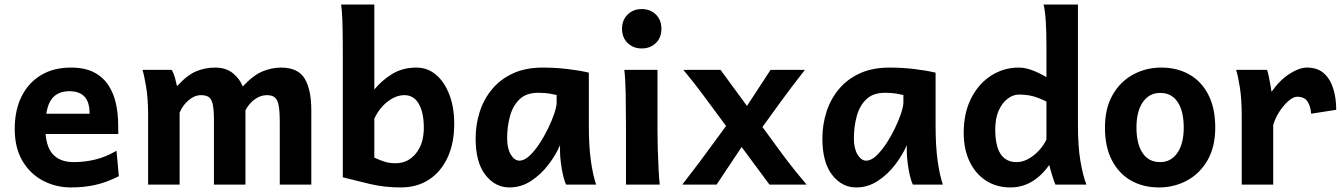

<svg xmlns="http://www.w3.org/2000/svg" viewBox="-20 -801 5822 833"><path d="M493.2 -219.7H118.2V-307.6H368.7Q368.7 -358.9 346.4 -382.1Q324.2 -405.3 280.8 -405.3Q228 -405.3 202.4 -368.9Q176.8 -332.5 176.8 -246.6Q176.8 -168.9 208 -133.3Q239.3 -97.7 299.8 -97.7Q347.7 -97.7 393.8 -108.9Q439.9 -120.1 485.4 -147L495.6 -36.6Q442.9 -9.8 393.8 1.2Q344.7 12.2 287.6 12.2Q223.1 12.2 167.5 -16.6Q111.8 -45.4 77.9 -102.1Q43.9 -158.7 43.9 -241.7Q43.9 -322.8 73.5 -382.3Q103 -441.9 157.7 -474.9Q212.4 -507.8 287.6 -507.8Q349.1 -507.8 388.9 -486.6Q428.7 -465.3 451.4 -429.7Q474.1 -394 483.4 -349.9Q492.7 -305.7 492.7 -259.8Q492.7 -252.9 492.9 -239.7Q493.2 -226.6 493.2 -219.7Z M1044.9 -322.3V0H908.2V-278.3Q908.2 -324.7 903.1 -348.1Q897.9 -371.6 885.7 -379.9Q873.5 -388.2 852.1 -388.2Q824.7 -388.2 799.1 -366.9Q773.4 -345.7 759.3 -312.5V0H622.6V-300.3Q622.6 -372.1 614.3 -422.4Q606 -472.7 598.1 -498H725.1Q733.4 -483.9 739 -463.9Q744.6 -443.8 748 -427.2Q793 -476.1 831.8 -491.9Q870.6 -507.8 913.1 -507.8Q960.9 -507.8 991 -482.9Q1021 -458 1033.2 -425.8Q1079.1 -475.1 1119.6 -491.5Q1160.2 -507.8 1198.7 -507.8Q1272.9 -507.8 1301.8 -460.2Q1330.6 -412.6 1330.6 -322.3V0H1193.8V-268.6Q1193.8 -317.9 1189 -343.5Q1184.1 -369.1 1171.9 -378.7Q1159.7 -388.2 1137.7 -388.2Q1110.8 -388.2 1085.7 -370.4Q1060.5 -352.5 1044.9 -322.3Z M1460 -781.2H1604Q1604 -729 1604 -669.9Q1604 -610.8 1604 -556.6Q1604 -502.4 1604 -463.4Q1604 -424.3 1604 -412.6Q1637.2 -453.1 1682.1 -480.5Q1727.1 -507.8 1786.6 -507.8Q1835 -507.8 1871.8 -476.6Q1908.7 -445.3 1929.7 -390.1Q1950.7 -335 1950.7 -263.7Q1950.7 -180.2 1922.1 -118.2Q1893.6 -56.2 1841.6 -22Q1789.6 12.2 1718.8 12.2Q1647.9 12.2 1585.2 -2.7Q1522.5 -17.6 1467.3 -31.7Q1467.3 -161.6 1467.3 -291.7Q1467.3 -421.9 1467.3 -551.8Q1467.3 -586.9 1467 -629.9Q1466.8 -672.9 1465.3 -713.4Q1463.9 -753.9 1460 -781.2ZM1604 -285.6V-117.2Q1632.3 -104 1652.3 -98.4Q1672.4 -92.8 1696.8 -92.8Q1750 -92.8 1784.4 -135.3Q1818.8 -177.7 1818.8 -246.6Q1818.8 -312 1797.1 -350.1Q1775.4 -388.2 1734.9 -388.2Q1697.3 -388.2 1660.9 -359.6Q1624.5 -331.1 1604 -285.6Z M2566.4 0H2436.5Q2429.7 -11.7 2423.3 -38.8Q2417 -65.9 2413.3 -95.5Q2409.7 -125 2409.7 -143.1V-170.9Q2391.6 -128.9 2359.4 -86.7Q2327.1 -44.4 2284.2 -16.1Q2241.2 12.2 2189.9 12.2Q2128.4 12.2 2085.9 -42.2Q2043.5 -96.7 2043.5 -200.2Q2043.5 -258.3 2060.5 -313.2Q2077.6 -368.2 2113.3 -412.1Q2148.9 -456.1 2204.1 -481.9Q2259.3 -507.8 2335 -507.8Q2388.2 -507.8 2440.7 -501.7Q2493.2 -495.6 2534.7 -485.8V-258.8Q2534.7 -166.5 2543.5 -103.8Q2552.2 -41 2566.4 0ZM2395 -356.4V-388.7Q2384.8 -391.1 2365.2 -394.8Q2345.7 -398.4 2314.5 -398.4Q2263.2 -398.4 2233.9 -370.1Q2204.6 -341.8 2192.4 -296.4Q2180.2 -251 2180.2 -200.2Q2180.2 -157.2 2196 -130.6Q2211.9 -104 2233.9 -104Q2254.4 -104 2276.6 -124.5Q2298.8 -145 2319.8 -176.8Q2340.8 -208.5 2357.9 -243.7Q2375 -278.8 2385 -309.3Q2395 -339.8 2395 -356.4Z M2688.5 -498H2832.5Q2832.5 -461.4 2832.5 -419.9Q2832.5 -378.4 2832.5 -339.6Q2832.5 -300.8 2832.5 -272Q2832.5 -243.2 2832.5 -231.9Q2832.5 -200.7 2833.7 -156Q2835 -111.3 2837.2 -68.8Q2839.4 -26.4 2842.3 0H2695.8Q2695.8 -35.2 2695.8 -82.5Q2695.8 -129.9 2695.8 -177Q2695.8 -224.1 2695.8 -258.8Q2695.8 -330.1 2694.6 -394.8Q2693.4 -459.5 2688.5 -498ZM2678.7 -676.3Q2678.7 -713.9 2702.9 -737.8Q2727.1 -761.7 2764.2 -761.7Q2801.8 -761.7 2825.7 -737.8Q2849.6 -713.9 2849.6 -676.3Q2849.6 -638.2 2825.7 -614.5Q2801.8 -590.8 2764.2 -590.8Q2727.1 -590.8 2702.9 -614.5Q2678.7 -638.2 2678.7 -676.3Z M3318.4 0 3047.4 -366.2Q3030.8 -388.7 3017.6 -406.2Q3004.4 -423.8 2987.8 -444.8Q2971.2 -465.8 2944.8 -498H3106L3374.5 -131.8Q3389.2 -112.3 3403.1 -94Q3417 -75.7 3435.1 -53.7Q3453.1 -31.7 3479.5 0ZM3164.1 -300.8 3205.6 -175.3 3088.9 0H2939.9Q2966.8 -35.2 2984.6 -58.1Q3002.4 -81.1 3015.1 -98.1Q3027.8 -115.2 3040 -131.8ZM3250 -197.8 3210.9 -326.2 3323.2 -498H3472.2Q3434.6 -449.2 3413.3 -421.6Q3392.1 -394 3372.1 -366.2Z M4070.8 0H3940.9Q3934.1 -11.7 3927.7 -38.8Q3921.4 -65.9 3917.7 -95.5Q3914.1 -125 3914.1 -143.1V-170.9Q3896 -128.9 3863.8 -86.7Q3831.5 -44.4 3788.6 -16.1Q3745.6 12.2 3694.3 12.2Q3632.8 12.2 3590.3 -42.2Q3547.9 -96.7 3547.9 -200.2Q3547.9 -258.3 3564.9 -313.2Q3582 -368.2 3617.7 -412.1Q3653.3 -456.1 3708.5 -481.9Q3763.7 -507.8 3839.4 -507.8Q3892.6 -507.8 3945.1 -501.7Q3997.6 -495.6 4039.1 -485.8V-258.8Q4039.1 -166.5 4047.9 -103.8Q4056.6 -41 4070.8 0ZM3899.4 -356.4V-388.7Q3889.2 -391.1 3869.6 -394.8Q3850.1 -398.4 3818.8 -398.4Q3767.6 -398.4 3738.3 -370.1Q3709 -341.8 3696.8 -296.4Q3684.6 -251 3684.6 -200.2Q3684.6 -157.2 3700.4 -130.6Q3716.3 -104 3738.3 -104Q3758.8 -104 3781 -124.5Q3803.2 -145 3824.2 -176.8Q3845.2 -208.5 3862.3 -243.7Q3879.4 -278.8 3889.4 -309.3Q3899.4 -339.8 3899.4 -356.4Z M4656.7 -781.2V-258.8Q4656.7 -166.5 4667.2 -103.8Q4677.7 -41 4693.4 0H4559.1Q4553.7 -11.7 4546.1 -35.9Q4538.6 -60.1 4532.2 -85.4Q4499.5 -38.6 4457 -13.2Q4414.6 12.2 4363.8 12.2Q4303.7 12.2 4258.1 -17.1Q4212.4 -46.4 4186.8 -99.9Q4161.1 -153.3 4161.1 -224.6Q4161.1 -311 4193.4 -374.5Q4225.6 -438 4280 -472.9Q4334.5 -507.8 4400.4 -507.8Q4429.2 -507.8 4461.4 -495.1Q4493.7 -482.4 4520 -466.3V-603Q4520 -661.6 4517.3 -706.1Q4514.6 -750.5 4507.8 -781.2ZM4520 -195.3V-360.4Q4486.3 -377 4460.4 -383.8Q4434.6 -390.6 4400.4 -390.6Q4375 -390.6 4351.3 -372.6Q4327.6 -354.5 4312.7 -320.8Q4297.9 -287.1 4297.9 -239.3Q4297.9 -97.7 4390.6 -97.7Q4416.5 -97.7 4441.9 -111.8Q4467.3 -126 4487.8 -148.4Q4508.3 -170.9 4520 -195.3Z M4773.9 -247.6Q4773.9 -331.5 4807.4 -389.6Q4840.8 -447.8 4896.5 -477.8Q4952.1 -507.8 5018.1 -507.8Q5087.4 -507.8 5140.1 -477.8Q5192.9 -447.8 5222.7 -389.6Q5252.4 -331.5 5252.4 -247.6Q5252.4 -163.6 5219 -105.7Q5185.5 -47.9 5129.9 -17.8Q5074.2 12.2 5008.3 12.2Q4939.5 12.2 4886.7 -17.8Q4834 -47.9 4804 -105.7Q4773.9 -163.6 4773.9 -247.6ZM4910.6 -247.6Q4910.6 -177.7 4936.8 -137.7Q4962.9 -97.7 5013.2 -97.7Q5060.5 -97.7 5088.1 -137.7Q5115.7 -177.7 5115.7 -247.6Q5115.7 -317.9 5089.6 -357.9Q5063.5 -397.9 5013.2 -397.9Q4965.8 -397.9 4938.2 -357.9Q4910.6 -317.9 4910.6 -247.6Z M5503.9 0H5367.2V-300.3Q5367.2 -372.1 5359.1 -422.4Q5351.1 -472.7 5342.8 -498H5477.1Q5481 -487.8 5484.6 -469.7Q5488.3 -451.7 5491.7 -433.1Q5495.1 -414.6 5496.6 -402.8Q5532.2 -453.6 5574.7 -480.7Q5617.2 -507.8 5650.4 -507.8Q5696.3 -507.8 5724.1 -482.7Q5752 -457.5 5764.6 -416Q5777.3 -374.5 5777.3 -324.7L5668.5 -307.6Q5666 -340.8 5652.3 -361.1Q5638.7 -381.3 5607.4 -381.3Q5591.3 -381.3 5570.3 -363.3Q5549.3 -345.2 5531 -317.1Q5512.7 -289.1 5503.9 -258.8Z"/></svg>

Font: Andika
Style: Bold
Weight: 700
Designer: Victor Gaultney, Annie Olsen, Julie Remington, Don Collingsworth, Eric Hays, Becca Hirsbrunner
Foundry: SIL International
Version: Version 6.101